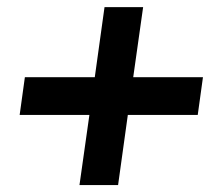

<svg xmlns="http://www.w3.org/2000/svg" viewBox="-20 -532 640 552"><path d="M208.5 0 237 -201.5H36.5L51.5 -310H252.5L280.5 -511.5H391.5L363 -310H563.5L548.5 -201.5H347.5L319.5 0Z"/></svg>

Font: Chivo Mono Medium
Style: Italic
Weight: 500
Italic angle: -8.05°
Monospace: yes
Designer: Hector Gatti
Foundry: Omnibus-Type
Version: Version 1.008